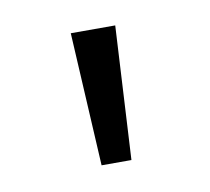

<svg xmlns="http://www.w3.org/2000/svg" viewBox="-39 -787 311 285"><g transform="rotate(-10 116.5 -644.5)"><path d="M139 -544 150 -745H83L94 -544Z"/></g></svg>

Font: Plus Jakarta Sans Light
Style: Regular
Weight: 300
Designer: Gumpita Rahayu
Foundry: Tokotype
Version: Version 2.071;gftools[0.9.30]